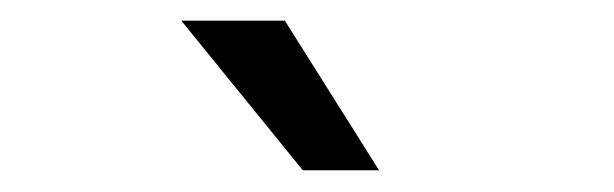

<svg xmlns="http://www.w3.org/2000/svg" viewBox="-20 -736 585 183"><path d="M268.6 -573.7 152.8 -716.3H251.5L341.3 -573.7Z"/></svg>

Font: Varta Light SemiBold
Style: Regular
Weight: 600
Version: Version 1.004